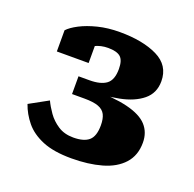

<svg xmlns="http://www.w3.org/2000/svg" viewBox="-83 -840 586 579"><g transform="rotate(20 210.5 -551.0)"><path d="M185 -408Q156 -408 135.5 -421.5Q115 -435 102 -453.5Q89 -472 81 -489L21 -456Q31 -427 51.5 -402Q72 -377 108 -362Q144 -347 201 -347Q255 -347 297.5 -359Q340 -371 364 -397.5Q388 -424 388 -465Q388 -498 368 -520Q348 -542 303 -553Q258 -564 184 -564L173 -557Q230 -557 276 -566Q322 -575 349.5 -597.5Q377 -620 377 -658Q377 -709 330 -732Q283 -755 209 -755Q171 -755 139 -747Q107 -739 84 -727Q61 -715 50 -703V-635H152V-704Q144 -703 136.5 -698.5Q129 -694 125 -686Q121 -678 120 -667Q130 -679 149.5 -688.5Q169 -698 192 -698Q220 -698 232 -687.5Q244 -677 244 -649Q244 -614 226 -600.5Q208 -587 172 -587H137V-530H177Q206 -530 222 -524Q238 -518 244.5 -505Q251 -492 251 -471Q251 -436 235 -422Q219 -408 185 -408Z"/></g></svg>

Font: Roboto Serif 20pt ExtraBold
Style: Regular
Weight: 800
Version: Version 1.008